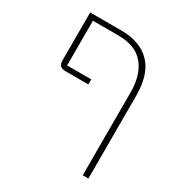

<svg xmlns="http://www.w3.org/2000/svg" viewBox="-185 -729 997 1060"><g transform="rotate(30 313.5 -198.5)"><path d="M496 -327Q496 -438 443.5 -502Q391 -566 280 -566H118V-281H272V-249H125Q82 -249 82 -292V-598H280Q401 -598 466.5 -531Q532 -464 532 -326V201H496Z"/></g></svg>

Font: IBM Plex Sans Hebrew ExtraLight
Style: Regular
Weight: 200
Designer: Mike Abbink, Paul van der Laan, Pieter van Rosmalen, Yanek Iontef
Foundry: Bold Monday
Version: Version 1.2